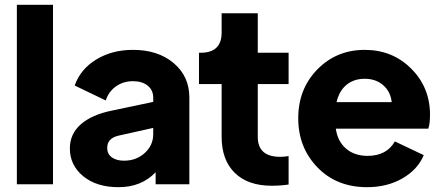

<svg xmlns="http://www.w3.org/2000/svg" viewBox="-20 -765 1815 797"><path d="M50 0V-745H200V0Z M532 -558Q636 -558 701 -503Q766 -448 766 -360V0H626V-50Q567 12 472 12Q381 12 325.5 -33.5Q270 -79 270 -149Q270 -209 315.5 -249Q361 -289 445 -306L616 -342V-360Q616 -391 593 -409.5Q570 -428 532 -428Q492 -428 461.5 -406.5Q431 -385 419 -348L290 -410Q314 -478 379.5 -518Q445 -558 532 -558ZM495 -98Q546 -98 581 -130Q616 -162 616 -208V-234L472 -202Q425 -191 425 -151Q425 -126 444 -112Q463 -98 495 -98Z M1108 6Q1009 6 954.5 -47.5Q900 -101 900 -197V-416H806V-546H813Q900 -546 900 -630V-710H1050V-546H1178V-416H1050V-197Q1050 -114 1143 -114Q1157 -114 1178 -117V1Q1145 6 1108 6Z M1765 -289Q1765 -252 1758 -231H1374Q1381 -179 1416 -148.5Q1451 -118 1506 -118Q1585 -118 1619 -178L1739 -121Q1714 -61 1650.5 -24.5Q1587 12 1504 12Q1377 12 1297.5 -70.5Q1218 -153 1218 -274Q1218 -396 1297.5 -477Q1377 -558 1494 -558Q1609 -558 1687 -480Q1765 -402 1765 -289ZM1377 -341H1606Q1601 -385 1570.5 -411.5Q1540 -438 1494 -438Q1449 -438 1418.5 -413Q1388 -388 1377 -341Z"/></svg>

Font: Plus Jakarta Display
Style: Bold
Weight: 700
Designer: Gumpita Rahayu
Foundry: Tokotype Studio
Version: Version 1.000;hotconv 1.0.109;makeotfexe 2.5.65596